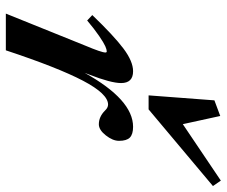

<svg xmlns="http://www.w3.org/2000/svg" viewBox="-78 -680 758 641"><g transform="rotate(90 300.5 -359.0)"><path d="M297.9 -476.6 314.5 -696.3 366.7 -715.8 394 -590.8 582.5 -717.8 600.6 -691.4 344.7 -476.6ZM24.9 0 131.8 -265.1Q154.8 -319.8 154.8 -332.5Q154.8 -336.9 150.9 -336.9Q145 -336.9 133.8 -332Q122.6 -327.1 99.4 -311.3Q76.2 -295.4 47.9 -271.5L29.8 -288.6Q99.1 -360.8 141.8 -392.8Q184.6 -424.8 217.3 -424.8Q256.8 -424.8 256.8 -384.8Q256.8 -351.1 228.5 -278.3L222.7 -263.2Q312.5 -424.8 402.8 -424.8Q427.7 -424.8 438.7 -414.1Q449.7 -403.3 449.7 -377.9Q449.7 -356.9 431.4 -333.7Q413.1 -310.5 394.5 -310.5Q369.1 -310.5 348.6 -331.1Q338.9 -341.3 328.6 -341.3Q293 -341.3 249 -257.6Q205.1 -173.8 147.5 0Z"/></g></svg>

Font: Elstob 18pt ExtraBold
Style: Italic
Weight: 800
Italic angle: -20°
Designer: Peter S. Baker
Version: Version 1.015